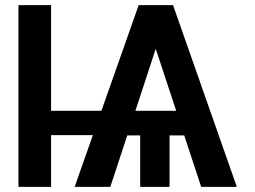

<svg xmlns="http://www.w3.org/2000/svg" viewBox="-20 -727 991 747"><path d="M178.7 -295.9H374.5L519.5 -707H653.3L901.4 0H762.7L696.8 -200.2H639.6V0H525.4V-200.2H475.1L409.2 0H270.5L341.3 -201.2H178.7V0H51.8V-707H178.7ZM665.5 -295.9 585.9 -537.1 506.8 -295.9Z"/></svg>

Font: Pretendard JP SemiBold
Style: Regular
Weight: 600
Designer: Base glyphs from Inter by Rasmus Andersson; Hangeul glyphs from Noto Sans CJK(Source Han Sans) by Jang Soo-young and Kan
Foundry: Kil Hyung-jin
Version: Version 1.309